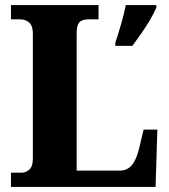

<svg xmlns="http://www.w3.org/2000/svg" viewBox="-20 -734 664 754"><path d="M23 0V-56H66Q82 -56 95.5 -68.5Q109 -81 109 -110V-602Q109 -633 94.5 -645.5Q80 -658 59 -658H23V-714H367V-658H327Q301 -658 291 -645.5Q281 -633 281 -604V-64H451Q479 -64 497 -84.5Q515 -105 526 -150L544 -225H598L591 0ZM433 -567Q443 -596 455.5 -639Q468 -682 474 -714H594V-704Q585 -683 569.5 -656.5Q554 -630 535 -603Q516 -576 500 -554H433Z"/></svg>

Font: Noto Serif Ethiopic SemiCondensed ExtraBold
Style: Regular
Weight: 800
Width: 4
Designer: Monotype Design Team
Foundry: Monotype Imaging Inc.
Version: Version 2.102; ttfautohint (v1.8.4.7-5d5b)